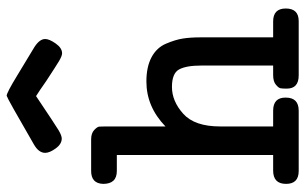

<svg xmlns="http://www.w3.org/2000/svg" viewBox="-187 -712 899 565"><g transform="rotate(-90 262.5 -429.5)"><path d="M3.9 -37.1Q3.9 -75.2 43 -75.2Q43 -75.2 88.9 -75.2V-535.2H42Q3.9 -535.2 3.9 -575.2Q4.9 -611.3 43 -610.8H134.8Q152.8 -610.8 162.4 -601.8Q171.9 -592.8 172.4 -586.9Q172.9 -581.1 172.9 -568.8V-392.1Q231 -448.2 305.2 -448.2Q348.1 -448.2 376.5 -433.1Q404.8 -418 416.5 -390.4Q428.2 -362.8 431.6 -340.8Q435.1 -318.8 435.1 -288.1V-75.2H481.9Q520 -75.2 520 -38.1Q520 0 482.9 0H323.2Q284.2 0 284.2 -35.2Q284.2 -47.4 285.2 -53.2Q286.1 -59.1 295.7 -67.1Q305.2 -75.2 324.2 -75.2H352.1V-287.1Q352.1 -331.1 340.6 -352.1Q329.1 -373 289.1 -373Q247.1 -373 210 -339.6Q172.9 -306.2 172.9 -231V-75.2H219.2Q258.3 -75.2 257.8 -38.1Q257.8 0 219.2 0H42Q3.9 0 3.9 -37.1ZM95.2 -746.1Q95.2 -765.1 120.1 -779.3Q254.9 -857.4 263.2 -859.4Q272 -859.4 323.2 -828.1Q369.1 -800.3 407.2 -777.3Q430.2 -762.2 430.2 -746.1Q430.2 -733.9 417 -715.1Q403.8 -696.3 388.2 -696.3Q380.4 -696.3 365.2 -705.3Q350.1 -714.4 306.2 -743.2Q279.3 -762.2 262.2 -772.9Q177.2 -715.8 161.6 -706.5Q146 -697.3 137.2 -697.3Q121.1 -697.3 108.2 -715.1Q95.2 -732.9 95.2 -746.1Z"/></g></svg>

Font: CMU Typewriter Text
Style: Bold
Weight: 700
Version: Version 0.7.0